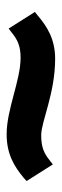

<svg xmlns="http://www.w3.org/2000/svg" viewBox="176 -588 186 578"><g transform="rotate(90 269.0 -299.0)"><path d="M16 -311 66 -232 79 -242C100 -259 119 -268 154 -268C222 -268 309 -226 384 -226C443 -226 480 -248 515 -277L525 -286L475 -365L462 -355C441 -338 422 -330 387 -330C346 -330 261 -372 157 -372C98 -372 60 -348 26 -319Z"/></g></svg>

Font: Charger Pro
Style: BlkExt
Weight: 900
Designer: Jasper
Foundry: Cannot Into Space Fonts
Version: Version 1.09